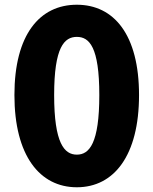

<svg xmlns="http://www.w3.org/2000/svg" viewBox="-20 -738 649 812"><path d="M305 54C462 54 568 -80 568 -336C568 -591 462 -718 305 -718C148 -718 41 -592 41 -336C41 -80 148 54 305 54ZM209 -336C209 -539 252 -582 305 -582C358 -582 400 -539 400 -336C400 -132 358 -84 305 -84C252 -84 209 -132 209 -336Z"/></svg>

Font: コーポレート・ロゴ（ラウンド）ver3 Bold
Style: Regular
Weight: 700
Designer: [KANA_main] LOGOTYPE.JP [Source Han Sans] Ryoko NISHIZUKA 西塚涼子 (kana, bopomofo & ideographs); Paul D. Hunt (Latin, Greek
Version: Version 12.001;FEAKit 1.0